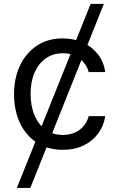

<svg xmlns="http://www.w3.org/2000/svg" viewBox="-20 -747 598 972"><path d="M505.7 -727.3 133.5 204.5H65.3L438.9 -727.3ZM298.3 11.4Q221.6 11.4 166.2 -24.9Q110.8 -61.1 81 -124.6Q51.1 -188.2 51.1 -269.9Q51.1 -353 81.9 -416.7Q112.6 -480.5 167.8 -516.5Q223 -552.6 296.9 -552.6Q354.4 -552.6 400.6 -531.2Q446.7 -509.9 476.2 -471.6Q505.7 -433.2 512.8 -382.1H429Q419.4 -419.4 386.5 -448.3Q353.7 -477.3 298.3 -477.3Q249.3 -477.3 212.5 -451.9Q175.8 -426.5 155.4 -380.5Q134.9 -334.5 134.9 -272.7Q134.9 -209.5 155 -162.6Q175.1 -115.8 211.8 -89.8Q248.6 -63.9 298.3 -63.9Q331 -63.9 357.6 -75.3Q384.2 -86.6 402.7 -108Q421.2 -129.3 429 -159.1H512.8Q505.7 -110.8 477.8 -72.3Q449.9 -33.7 404.3 -11.2Q358.7 11.4 298.3 11.4Z"/></svg>

Font: InterMG
Style: Regular
Weight: 400
Designer: Rasmus Andersson
Foundry: rsms
Version: Version 3.019;December 26, 2023;FontCreator 15.0.0.2955 64-b